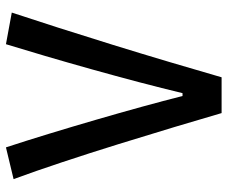

<svg xmlns="http://www.w3.org/2000/svg" viewBox="-78 -664 743 626"><g transform="rotate(-90 293.0 -351.5)"><path d="M236.8 0Q217.3 -66.9 191.2 -154.1Q165 -241.2 135.7 -335.7Q106.4 -430.2 76.9 -519Q47.4 -607.9 21.5 -678.2L125 -703.1Q146.5 -637.7 169.4 -562.5Q192.4 -487.3 214.8 -410.2Q237.3 -333 257.3 -260.3Q277.3 -187.5 292.5 -127.4H301.8Q317.4 -192.4 337.6 -269.3Q357.9 -346.2 379.9 -424.8Q401.9 -503.4 423.1 -575.4Q444.3 -647.5 461.4 -703.1L564.5 -684.1Q542.5 -617.7 515.4 -533Q488.3 -448.2 459.5 -355.2Q430.7 -262.2 403.6 -170.9Q376.5 -79.6 353.5 0Z"/></g></svg>

Font: CaskaydiaCove NFP
Style: Regular
Weight: 400
Designer: Aaron Bell
Foundry: Saja Typeworks
Version: Version 2111.001; VTT 6.35;Nerd Fonts 3.1.1